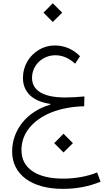

<svg xmlns="http://www.w3.org/2000/svg" viewBox="-20 -845 647 1197"><path d="M376 105.5 434.6 47.4 376 -11.2 317.9 47.4ZM479 -494.6C434.6 -539.1 381.8 -561.5 321.8 -561.5C285.2 -561.5 252 -552.2 222.2 -534.2C161.6 -497.6 123 -434.1 123 -359.4C123 -270 185.1 -212.4 293.9 -197.3L293.5 -192.4C148.9 -151.4 55.7 -35.2 55.7 99.1C55.7 243.2 176.8 332.5 372.1 332.5C457.5 332.5 535.6 317.4 606.9 287.6L585.4 230C528.3 253.9 451.7 268.6 374 268.6C291.5 268.6 227.5 252.9 182.1 222.2C136.7 191.4 113.8 147.5 113.8 90.8C113.8 38.6 130.4 -7.3 163.1 -47.9C228.5 -128.4 349.1 -178.7 504.9 -182.6L506.3 -243.7C463.4 -239.7 419.9 -237.3 386.7 -237.3C251.5 -237.3 179.7 -279.8 179.7 -359.9C179.7 -438 244.6 -500.5 325.2 -500.5C369.6 -500.5 410.6 -482.9 448.2 -447.8ZM309.1 -708 367.7 -766.1 309.1 -824.7 251 -766.1Z"/></svg>

Font: Estedad Light
Style: Regular
Weight: 300
Designer: Amin Abedi
Version: Version 7.3